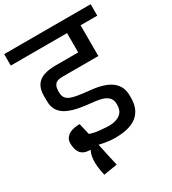

<svg xmlns="http://www.w3.org/2000/svg" viewBox="-274 -965 1133 1265"><g transform="rotate(-30 293.0 -332.0)"><path d="M138 177Q122 106 124.5 62Q127 18 141 -7L140 -11Q109 -11 91 -20.5Q73 -30 64 -44.5Q55 -59 52 -73Q49 -87 48 -96Q43 -135 61 -156.5Q79 -178 108 -186Q137 -194 164 -193L184 -107Q197 -102 214 -98Q231 -94 254.5 -91.5Q278 -89 310 -87Q349 -85 374.5 -92.5Q400 -100 415 -113Q430 -126 436 -143Q442 -160 442 -178V-188Q441 -222 420 -240Q399 -258 367 -265Q335 -272 300 -275Q256 -279 212.5 -287Q169 -295 132.5 -311Q96 -327 74.5 -356.5Q53 -386 53 -435V-472Q53 -522 73 -552Q93 -582 130.5 -594.5Q168 -607 219 -607H392V-754H-36V-841H622V-754H495V-520H229Q217 -520 204 -519Q191 -518 179 -512Q167 -506 159.5 -492.5Q152 -479 151 -454V-443Q151 -418 161 -402Q171 -386 192.5 -377Q214 -368 248.5 -362.5Q283 -357 331 -352Q388 -347 428.5 -334Q469 -321 494.5 -300.5Q520 -280 532 -253Q544 -226 544 -191V-176Q544 -121 525 -85.5Q506 -50 474.5 -31Q443 -12 404 -4.5Q365 3 323 3Q298 3 265.5 -1.5Q233 -6 204 -13Q213 30 222.5 73.5Q232 117 242 160Q223 163 211.5 165Q200 167 190 168.5Q180 170 168 172Q156 174 138 177Z"/></g></svg>

Font: Matangi SemiBold
Style: Regular
Weight: 600
Designer: Prashant Pant
Foundry: The Graphic Ant
Version: Version 3.002